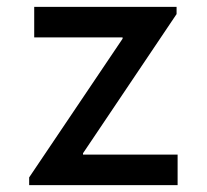

<svg xmlns="http://www.w3.org/2000/svg" viewBox="-20 -539 602 559"><path d="M64.9 0V-22.5L336.9 -426.3V-430.2H79.6V-519H494.1V-498L221.7 -92.8V-88.9H497.1V0Z"/></svg>

Font: Reddit Mono Medium
Style: Regular
Weight: 500
Monospace: yes
Designer: Stephen Hutchings
Foundry: Reddit
Version: Version 1.014